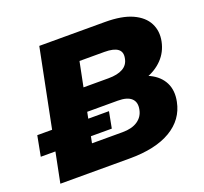

<svg xmlns="http://www.w3.org/2000/svg" viewBox="-132 -841 1042 983"><g transform="rotate(-20 389.0 -350.0)"><path d="M36 0 176 -700H534Q626 -700 682 -674.5Q738 -649 760.5 -605Q783 -561 772 -507Q761 -453 724.5 -415Q688 -377 632 -358Q576 -339 505 -341L534 -386Q607 -385 657.5 -360.5Q708 -336 730 -292.5Q752 -249 740 -190Q722 -99 638.5 -49.5Q555 0 414 0ZM-11 -164 10 -274H167L201 -264H397L380 -175H184L145 -164ZM259 -139H426Q477 -139 508 -160Q539 -181 546 -218Q554 -257 531.5 -278Q509 -299 458 -299H278L302 -423H452Q502 -423 531 -439.5Q560 -456 566 -490Q573 -524 551 -540.5Q529 -557 479 -557H343Z"/></g></svg>

Font: Montserrat Thin ExtraBold
Style: Italic
Weight: 800
Italic angle: -11.3°
Version: Version 9.000